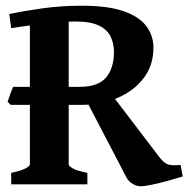

<svg xmlns="http://www.w3.org/2000/svg" viewBox="-20 -650 665 677"><path d="M521 -481.9Q521 -419.4 486.3 -374.3Q451.7 -329.1 394.3 -304.7Q336.9 -280.3 269 -280.3H216.3L213.4 -343.8H260.7Q326.2 -343.8 354 -376.7Q381.8 -409.7 381.8 -466.8Q381.8 -495.1 370.8 -519.5Q359.9 -543.9 330.3 -559.1Q300.8 -574.2 245.1 -574.2Q216.8 -574.2 176.5 -570.6Q136.2 -566.9 94.7 -561.5Q53.2 -556.2 19.5 -550.8L12.7 -600.6Q65.9 -611.8 131.1 -620.8Q196.3 -629.9 268.1 -629.9Q360.8 -629.9 416.3 -610.4Q471.7 -590.8 496.3 -557.4Q521 -523.9 521 -481.9ZM624.5 -27.8Q603 -21 573 -12.7Q543 -4.4 515.9 1.2Q488.8 6.8 476.1 6.8Q462.4 6.8 448.7 -1.2Q435.1 -9.3 428.2 -20L282.7 -298.8L362.8 -331.1L541 -97.2Q556.6 -76.7 570.3 -71Q584 -65.4 616.7 -68.4ZM19.5 0V-40.5Q52.7 -47.4 69.1 -55.7Q85.4 -64 85.4 -70.3V-581.5H222.2V-70.3Q222.2 -64.5 237.3 -55.9Q252.4 -47.4 288.1 -40.5V0ZM139.2 -280.3H18.1L6.8 -291Q9.3 -298.8 15.9 -317.4Q22.5 -335.9 26.4 -343.8H147.5L158.2 -331.5Z"/></svg>

Font: Gentium Book Plus
Style: Bold
Weight: 700
Designer: Victor Gaultney, Annie Olsen, Iska Routamaa, Becca Hirsbrunner
Foundry: SIL International
Version: Version 6.101